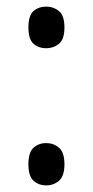

<svg xmlns="http://www.w3.org/2000/svg" viewBox="-20 -554 280 581"><path d="M120 -408Q97 -408 81.5 -421.5Q66 -435 66 -471Q66 -507 81.5 -520.5Q97 -534 120 -534Q142 -534 158.5 -520.5Q175 -507 175 -471Q175 -435 158.5 -421.5Q142 -408 120 -408ZM120 7Q97 7 81.5 -7Q66 -21 66 -57Q66 -93 81.5 -107Q97 -121 120 -121Q142 -121 158.5 -107Q175 -93 175 -57Q175 -21 158.5 -7Q142 7 120 7Z"/></svg>

Font: Noto Serif Myanmar Cond
Style: Regular
Weight: 400
Width: 3
Designer: Ben Mitchell and the Monotype Design Team
Foundry: Monotype Imaging Inc.
Version: Version 2.106; ttfautohint (v1.8.4.7-5d5b)